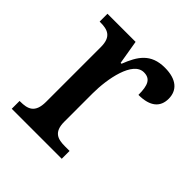

<svg xmlns="http://www.w3.org/2000/svg" viewBox="-155 -654 763 763"><g transform="rotate(45 226.5 -273.0)"><path d="M26 0H307V-44H281C242 -44 210 -52 210 -111V-271C210 -353 233 -474 295 -474C331 -474 343 -450 343 -395C409 -395 439 -423 439 -469C439 -516 407 -546 341 -546C262 -546 233 -499 208 -435H203L186 -536H28V-492H31C72 -492 103 -483 103 -424V-116C103 -53 71 -44 29 -44H26Z"/></g></svg>

Font: Noto Serif Ethiopic SemiCondensed Medium
Style: Regular
Weight: 500
Width: 4
Designer: Monotype Design Team
Foundry: Monotype Imaging Inc.
Version: Version 2.102